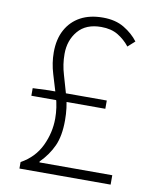

<svg xmlns="http://www.w3.org/2000/svg" viewBox="-82 -783 691 846"><g transform="rotate(10 264.0 -359.5)"><path d="M63 0V-29Q124 -63 152 -122Q180 -181 180 -244Q180 -294 166 -341Q152 -388 137.5 -435.5Q123 -483 123 -531Q123 -590 146 -632Q169 -674 210.5 -696.5Q252 -719 311 -719Q367 -719 406 -695.5Q445 -672 469 -640L438 -612Q416 -640 385.5 -658.5Q355 -677 310 -677Q242 -677 206.5 -635Q171 -593 171 -532Q171 -485 184.5 -440.5Q198 -396 211 -348.5Q224 -301 224 -244Q224 -174 203.5 -129Q183 -84 145 -46V-42H471V0ZM59 -325V-359L132 -362H390V-325Z"/></g></svg>

Font: Noto Sans JP ExtraLight
Style: Regular
Weight: 250
Designer: Ryoko NISHIZUKA  (kana, bopomofo & ideographs); Paul D. Hunt (Latin, Greek & Cyrillic); Sandoll Communications , Soo-you
Foundry: Adobe
Version: Version 2.004-H2;hotconv 1.0.118;makeotfexe 2.5.65603